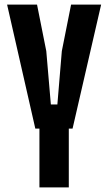

<svg xmlns="http://www.w3.org/2000/svg" viewBox="-20 -820 474 840"><path d="M152.5 0V-257.5H134.5L11 -800H142L182.5 -596.5L202.5 -363H231L250.5 -596.5L291 -800H422.5L297.5 -257.5H281V0Z"/></svg>

Font: Big Shoulders
Style: Bold
Weight: 700
Designer: Patric King
Foundry: XO Type Co
Version: Version 2.002